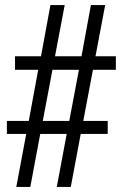

<svg xmlns="http://www.w3.org/2000/svg" viewBox="-20 -734 483 754"><path d="M44 0 83 -208H7V-259H93L130 -460H39V-513H141L178 -714H234L196 -513H300L337 -714H393L355 -513H435V-460H345L307 -259H403V-208H297L258 0H203L242 -208H138L99 0ZM148 -259H252L290 -460H186Z"/></svg>

Font: Noto Serif ExtraCondensed
Style: Regular
Weight: 400
Width: 2
Designer: Monotype Design Team
Foundry: Monotype Imaging Inc.
Version: Version 2.015